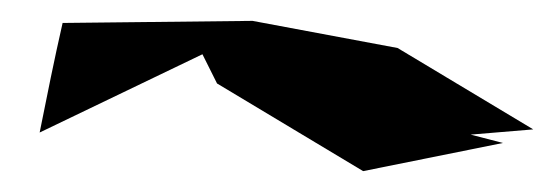

<svg xmlns="http://www.w3.org/2000/svg" viewBox="-20 -11 531 184"><path d="M431 118 491 113 361 35 222 9 40 11C32 46 25 81 18 116L174 41L188 69L328 153L462 126Z"/></svg>

Font: Asimov Silicon
Style: Regular
Weight: 400
Designer: Google
Version: Version 2.000980; 2014